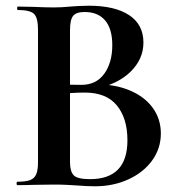

<svg xmlns="http://www.w3.org/2000/svg" viewBox="-20 -648 635 672"><path d="M543 -181Q543 -129 513 -87Q483 -45 430 -20.5Q377 4 312 4Q284 4 248 1Q234 0 213.5 -1Q193 -2 168 -2L95 -1Q75 0 41 0Q38 0 38 -6Q38 -12 41 -12Q70 -12 85 -17.5Q100 -23 106.5 -37.5Q113 -52 113 -81V-544Q113 -586 99 -599.5Q85 -613 42 -613Q40 -613 40 -619Q40 -625 42 -625L95 -624Q141 -622 168 -622Q196 -622 226 -625Q236 -626 256 -627Q276 -628 291 -628Q382 -628 432 -595Q482 -562 482 -499Q482 -441 436.5 -396.5Q391 -352 306 -335L317 -353Q384 -353 435.5 -331Q487 -309 515 -270Q543 -231 543 -181ZM225 -542V-346L188 -353Q232 -351 265 -351Q317 -351 345 -390Q373 -429 373 -490Q373 -547 348 -576.5Q323 -606 276 -606Q247 -606 236 -592.5Q225 -579 225 -542ZM426 -157Q426 -234 389 -279Q352 -324 277 -324Q228 -324 192 -318L225 -330V-81Q225 -48 238 -34.5Q251 -21 295 -21Q426 -21 426 -157Z"/></svg>

Font: Cormorant Unicase
Style: Bold
Weight: 700
Designer: Christian Thalmann (Catharsis Fonts)
Foundry: Catharsis Fonts
Version: Version 4.000